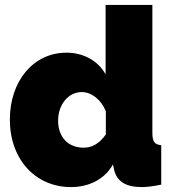

<svg xmlns="http://www.w3.org/2000/svg" viewBox="-20 -750 705 780"><path d="M268 10C337 10 403 -18 439 -82L443 -63C453 -14 490 10 555 10C576 10 602 7 635 0V-160C608 -163 599 -174 599 -210V-730H409V-448C378 -504 318 -536 250 -536C115 -536 20 -420 20 -264C20 -103 124 10 268 10ZM320 -150C257 -150 216 -193 216 -260C216 -324 257 -376 312 -376C352 -376 391 -345 410 -298V-204C385 -168 355 -150 320 -150Z"/></svg>

Font: Raleway Black
Style: Regular
Weight: 900
Designer: Matt McInerney, Pablo Impallari, Rodrigo Fuenzalida
Foundry: Matt McInerney, Pablo Impallari, Rodrigo Fuenzalida
Version: Version 3.000g; ttfautohint (v1.5) -l 8 -r 28 -G 28 -x 14 -D